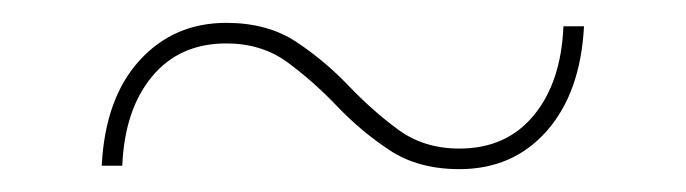

<svg xmlns="http://www.w3.org/2000/svg" viewBox="-20 -434 600 168"><path d="M382 -286Q346 -286 321 -302.5Q296 -319 275 -341Q254 -363 231.5 -379.5Q209 -396 178 -396Q137 -396 113 -367Q89 -338 87 -289H69Q72 -348 102 -381Q132 -414 178 -414Q214 -414 239 -397.5Q264 -381 285 -359Q306 -337 328.5 -320.5Q351 -304 382 -304Q423 -304 447 -333Q471 -362 473 -411H491Q488 -353 458.5 -319.5Q429 -286 382 -286Z"/></svg>

Font: Montserrat Thin
Style: Regular
Weight: 100
Designer: Julieta Ulanovsky
Foundry: Julieta Ulanovsky
Version: Version 9.000